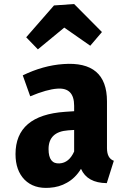

<svg xmlns="http://www.w3.org/2000/svg" viewBox="-20 -909 644 953"><path d="M110 -724 248 -882 348 -889 486 -750 428 -682 299 -772 168 -664ZM511 -174Q511 -123 545 -111L510 0Q413 -1 382 -71Q354 -25 312 -2Q274 20 226 23Q148 29 102 -17Q57 -63 57 -144Q57 -337 303 -354L348 -357V-384Q348 -475 265 -469Q214 -466 130 -431L93 -535Q194 -584 294 -591Q511 -607 511 -406ZM348 -157V-264L318 -262Q221 -255 221 -169Q221 -94 276 -98Q323 -101 348 -157Z"/></svg>

Font: Xiangcui Wave Sans Xiangcui Wave Sans
Style: Regular
Weight: 800
Width: 3
Version: Version 0.920;March 28, 2024;FontCreator 14.0.0.2814 64-bit